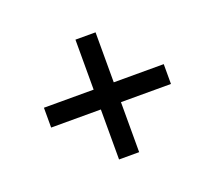

<svg xmlns="http://www.w3.org/2000/svg" viewBox="-82 -680 723 646"><g transform="rotate(-20 279.5 -357.5)"><path d="M243 -143V-322H65V-393H243V-572H315V-393H494V-322H315V-143Z"/></g></svg>

Font: Noto Serif Gujarati
Style: Regular
Weight: 400
Designer: Universal Thirst, Indian Type Foundry and the Monotype Design Team
Foundry: Monotype Imaging Inc.
Version: Version 2.102